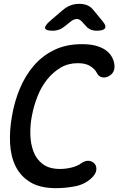

<svg xmlns="http://www.w3.org/2000/svg" viewBox="-20 -970 640 1000"><path d="M42 -363Q55 -441 83.5 -509Q112 -577 156.5 -628.5Q201 -680 263 -710Q325 -740 406 -740Q449 -740 478.5 -732Q508 -724 528 -710.5Q548 -697 559 -679.5Q570 -662 574 -644Q580 -618 572 -600Q564 -582 546 -573Q530 -564 511.5 -567.5Q493 -571 483 -593Q473 -611 449.5 -626Q426 -641 385 -641Q335 -641 295.5 -617.5Q256 -594 225.5 -556Q195 -518 175.5 -468.5Q156 -419 146 -366Q137 -320 138 -271Q139 -222 154 -181.5Q169 -141 202.5 -115.5Q236 -90 293 -90Q308 -90 323.5 -92Q339 -94 353 -97.5Q367 -101 380 -106.5Q393 -112 402 -119Q423 -134 442 -132.5Q461 -131 473 -117Q484 -104 481.5 -83.5Q479 -63 455 -41Q420 -9 370 0.5Q320 10 272 10Q189 10 138 -21Q87 -52 61.5 -103.5Q36 -155 32.5 -222.5Q29 -290 42 -363ZM255 -810Q218 -810 215 -823Q212 -836 242 -862L305 -916Q326 -934 347.5 -942Q369 -950 393 -950Q417 -950 435.5 -942Q454 -934 468 -916L513 -861Q535 -836 527 -823Q519 -810 484 -810Q465 -810 451 -816.5Q437 -823 427 -835L407 -857Q395 -871 379.5 -871Q364 -871 346 -856L321 -836Q306 -823 289.5 -816.5Q273 -810 255 -810Z"/></svg>

Font: Maple Mono NL Medium
Style: Italic
Weight: 500
Italic angle: -10°
Monospace: yes
Designer: subframe7536
Version: Version 7.000